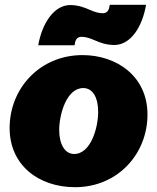

<svg xmlns="http://www.w3.org/2000/svg" viewBox="-20 -763 653 798"><path d="M292 15C469 15 593 -123 593 -287C593 -446 465 -534 323 -534C146 -534 20 -396 20 -231C20 -76 141 15 292 15ZM288 -123C250 -123 226 -163 226 -223C226 -284 255 -397 326 -397C366 -397 388 -357 388 -298C388 -233 358 -123 288 -123ZM139 -575H290C292 -591 296 -610 319 -610C337 -610 354 -604 375 -595C395 -586 422 -576 455 -576C524 -576 572 -653 587 -743H436C434 -727 430 -708 407 -708C390 -708 374 -713 351 -723C331 -732 304 -742 272 -742C203 -742 154 -663 139 -575Z"/></svg>

Font: Fixel Text 20240404 Black
Style: Italic
Weight: 900
Width: 4
Italic angle: -10°
Designer: AlfaBravo + MacPaw
Foundry: Kyrylo Tkachov, Marchela Mozhyna, Serhii Makarenko, Maria Weinstein, Zakhar Kryvoshyya
Version: Version 1.211;Glyphs 3.2 (3225)